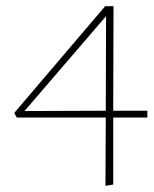

<svg xmlns="http://www.w3.org/2000/svg" viewBox="-20 -428 498 619"><path d="M455 -71V-49H345V167L320 171L321 -49H34L26 -64L319 -408H346L345 -71ZM59 -70 321 -71 322 -376Z"/></svg>

Font: EauTestText Extralight
Style: Italic
Weight: 250
Italic angle: -12°
Designer: Christian Thalmann (Catharsis Fonts)
Version: Version 0.001;PS 000.001;hotconv 1.0.88;makeotf.lib2.5.64775